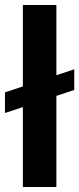

<svg xmlns="http://www.w3.org/2000/svg" viewBox="-29 -750 319 773"><path d="M198 -364V3H63V-319L-9 -295V-378L63 -402V-730H198V-447L270 -471V-388Z"/></svg>

Font: Sinter Bold
Style: Regular
Weight: 700
Foundry: Adobe & rsms
Version: Version 1.000